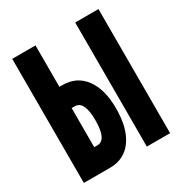

<svg xmlns="http://www.w3.org/2000/svg" viewBox="-184 -936 1018 1072"><g transform="rotate(-30 325.0 -400.0)"><path d="M47 -800H197V-533H216Q308 -533 359.5 -463.5Q411 -394 411 -271Q411 -143 359.5 -71.5Q308 0 216 0H47ZM197 -396V-144H217Q248 -144 263 -176Q278 -208 278 -270Q278 -333 263 -364.5Q248 -396 217 -396ZM453 -800H603V0H453Z"/></g></svg>

Font: Martian Mono SemiCondensed
Style: Bold
Weight: 700
Width: 4
Designer: Roman Shamin
Foundry: Evil Martians
Version: Version 1.000